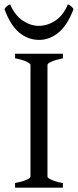

<svg xmlns="http://www.w3.org/2000/svg" viewBox="-35 -862 357 882"><path d="M34.2 -21Q66.4 -27.3 85.7 -35.6Q105 -43.9 105 -50.8V-564Q105 -570.3 86.2 -579.1Q67.4 -587.9 34.2 -594.2V-615.2H253.9V-594.2Q221.2 -587.4 202.1 -579.1Q183.1 -570.8 183.1 -564V-50.8Q183.1 -44.4 201.9 -35.9Q220.7 -27.3 253.9 -21V0H34.2ZM-14.6 -820.3Q-9.3 -828.6 -3.2 -833.5Q2.9 -838.4 11.2 -842.3Q33.7 -791 69.8 -767.1Q106 -743.2 143.1 -743.2Q182.1 -743.2 218.8 -766.8Q255.4 -790.5 276.9 -842.3Q285.6 -838.4 291.3 -833.7Q296.9 -829.1 302.7 -820.3Q274.9 -746.1 233.9 -712.4Q192.9 -678.7 145 -678.7Q94.2 -678.7 53.7 -711.9Q13.2 -745.1 -14.6 -820.3Z"/></svg>

Font: David Libre
Style: Regular
Weight: 400
Version: Version 1.000